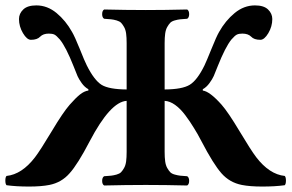

<svg xmlns="http://www.w3.org/2000/svg" viewBox="-30 -682 1075 708"><path d="M1020 1Q984.9 5.9 937 5.9Q891.6 5.9 861.8 0Q816.9 -8.8 786.9 -42.7Q756.8 -76.7 712.9 -161.1Q697.8 -190.4 684.6 -210.9Q671.4 -232.9 653.3 -257.1Q635.3 -281.2 615.7 -295.2Q596.2 -309.1 577.1 -310.1V-122.1Q577.1 -101.6 579.1 -86.9Q581.1 -72.3 586.7 -62.5Q592.3 -52.7 597.7 -47.1Q603 -41.5 614.3 -38.3Q625.5 -35.2 634.5 -34.2Q643.6 -33.2 660.2 -32.2Q667.5 -27.8 667.5 -15.1Q667.5 -2.4 660.2 2Q580.1 0 507.8 0Q434.1 0 354 2Q346.7 -2.4 346.7 -15.1Q346.7 -27.8 354 -32.2Q370.6 -33.2 379.6 -34.2Q388.7 -35.2 399.9 -38.3Q411.1 -41.5 416.5 -47.1Q421.9 -52.7 427.5 -62.5Q433.1 -72.3 435.1 -86.9Q437 -101.6 437 -122.1V-310.1Q377 -306.6 300.8 -161.1Q256.3 -75.7 226.6 -43Q196.8 -8.8 151.9 0Q122.1 5.9 77.1 5.9Q29.3 5.9 -5.9 1Q-10.3 -3.4 -10.3 -16.1Q-10.3 -28.8 -5.9 -33.2Q50.8 -39.1 99.1 -102.1Q119.1 -128.4 160.9 -198.2Q202.6 -268.1 227.1 -295.9Q248.5 -320.3 264.6 -333.3Q280.8 -346.2 295.9 -348.1V-353Q282.2 -360.4 271.2 -375.7Q260.3 -391.1 255.9 -401.4L241.2 -438Q213.4 -508.3 190.9 -536.1Q177.7 -551.3 170.2 -554.7Q162.6 -558.1 149.9 -558.1Q129.4 -558.1 118.2 -546.9Q107.4 -535.2 84 -535.2Q69.3 -535.2 54.7 -559.8Q40 -584.5 40 -611.8Q40 -631.8 55.7 -647Q71.3 -662.1 104 -662.1Q144.5 -662.1 178.5 -634Q212.4 -606 235.8 -564Q245.6 -547.4 264.2 -501.5Q282.2 -456.1 290 -440.9Q317.4 -386.2 344.7 -369.1Q372.1 -352.5 437 -352.1V-522.9Q437 -543.5 435.1 -558.1Q433.1 -572.8 427.5 -582.5Q421.9 -592.3 416.5 -597.9Q411.1 -603.5 399.9 -606.7Q388.7 -609.9 379.6 -610.8Q370.6 -611.8 354 -612.8Q346.7 -617.2 346.7 -629.9Q346.7 -642.6 354 -647Q434.1 -645 507.8 -645Q580.1 -645 660.2 -647Q667.5 -642.6 667.5 -629.9Q667.5 -617.2 660.2 -612.8Q643.6 -611.8 634.5 -610.8Q625.5 -609.9 614.3 -606.7Q603 -603.5 597.7 -597.9Q592.3 -592.3 586.7 -582.5Q581.1 -572.8 579.1 -558.1Q577.1 -543.5 577.1 -522.9V-352.1Q642.1 -352.5 669.7 -369.4Q697.3 -386.2 724.1 -440.9Q731.4 -456.1 749.8 -501.7Q768.1 -547.4 777.8 -564Q801.3 -606 835.4 -634Q869.6 -662.1 910.2 -662.1Q942.9 -662.1 958.5 -647Q974.1 -631.8 974.1 -611.8Q974.1 -584.5 959.5 -559.8Q944.8 -535.2 930.2 -535.2Q906.7 -535.2 896 -546.9Q884.8 -558.1 863.8 -558.1Q851.6 -558.1 844 -554.7Q836.4 -551.3 823.2 -536.1Q800.8 -508.3 772.9 -438Q762.2 -410.6 758.3 -401.9Q753.4 -390.6 742.4 -375.5Q731.4 -360.4 717.8 -353V-348.1Q743.7 -344.7 787.1 -295.9Q811.5 -268.1 853.3 -198.2Q895 -128.4 915 -102.1Q963.4 -39.1 1020 -33.2Q1024.4 -28.8 1024.4 -16.1Q1024.4 -3.4 1020 1Z"/></svg>

Font: Linux Libertine G
Style: Bold
Weight: 700
Designer: Philipp H. Poll
Foundry: Philipp H. Poll
Version: Version 5.0.3